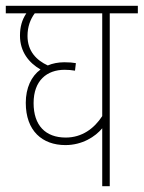

<svg xmlns="http://www.w3.org/2000/svg" viewBox="-20 -642 496 663"><path d="M456 -596V-622H0V-596H71C56 -574 49 -549 49 -519C49 -463 80 -425 120 -402C88 -379 69 -338 69 -287C69 -190 126 -141 206 -141C264 -141 309 -170 333 -199V1H359V-596ZM96 -286C96 -364 142 -401 203 -401C216 -401 227 -400 239 -398L242 -424C231 -426 219 -427 202 -427C181 -427 161 -423 145 -416C106 -434 75 -465 75 -518C75 -550 85 -576 100 -596H333V-241C305 -198 263 -167 207 -167C137 -167 96 -209 96 -286Z"/></svg>

Font: Noto Sans Devanagari Condensed Thin
Style: Regular
Weight: 100
Width: 3
Designer: Jelle Bosma - Monotype Design Team
Foundry: Monotype Imaging Inc.
Version: Version 2.004